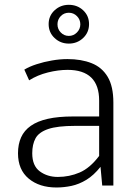

<svg xmlns="http://www.w3.org/2000/svg" viewBox="-20 -790 585 817"><path d="M220.2 7.8Q147.5 7.8 102.1 -30Q56.6 -67.9 56.6 -137.7Q56.6 -176.3 69.8 -205.6Q83 -234.9 111.1 -254.6Q139.2 -274.4 183.6 -284.4Q228 -294.4 290.5 -294.4H401.9V-361.8Q401.9 -427.2 368.2 -460Q334.5 -492.7 267.6 -492.7Q228 -492.7 183.8 -481.7Q139.6 -470.7 104 -448.2L83.5 -493.7Q105 -506.8 136 -516.8Q167 -526.9 201.2 -532.7Q235.4 -538.6 267.1 -538.6Q325.7 -538.6 369.6 -521.2Q413.6 -503.9 438 -463.4Q462.4 -422.9 462.4 -353.5V-0.5H415L407.7 -80.1Q378.9 -43.9 347.7 -24.9Q316.4 -5.9 284.2 1Q252 7.8 220.2 7.8ZM226.1 -37.1Q274.9 -37.1 318.8 -55.9Q362.8 -74.7 401.9 -126.5V-254.4H299.8Q224.6 -254.4 185.1 -241Q145.5 -227.5 131.3 -201.7Q117.2 -175.8 117.2 -137.7Q117.2 -84.5 149.4 -60.8Q181.6 -37.1 226.1 -37.1ZM272.9 -604.5Q237.3 -604.5 212.2 -628.2Q187 -651.9 187 -687.5Q187 -722.7 212.2 -746.1Q237.3 -769.5 272.9 -769.5Q309.1 -769.5 334 -746.1Q358.9 -722.7 358.9 -687.5Q358.9 -651.9 333.7 -628.2Q308.6 -604.5 272.9 -604.5ZM272.9 -637.2Q293 -637.2 307.4 -651.9Q321.8 -666.5 321.8 -686.5Q321.8 -707 307.4 -721.4Q293 -735.8 272.9 -735.8Q252.4 -735.8 238.5 -721.4Q224.6 -707 224.6 -686.5Q224.6 -666 238.8 -651.6Q252.9 -637.2 272.9 -637.2Z"/></svg>

Font: Comme ExtraLight
Style: Regular
Weight: 250
Version: Version 1.000;gftools[0.9.27]